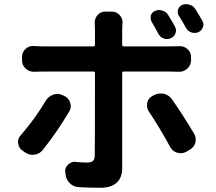

<svg xmlns="http://www.w3.org/2000/svg" viewBox="-20 -845 1040 923"><path d="M952.1 -746.1Q958 -736.3 958 -727.5Q958 -720.7 955.1 -713.9Q949.2 -697.3 933.6 -690.4Q924.8 -686.5 915 -686.5Q907.2 -686.5 899.4 -689.5Q882.8 -695.3 874 -710.9Q856.4 -743.2 839.8 -769.5Q831.1 -783.2 835.9 -798.8Q840.8 -814.5 855.5 -821.3Q865.2 -825.2 875 -825.2Q882.8 -825.2 890.6 -822.3Q909.2 -817.4 918.9 -801.8Q935.5 -775.4 952.1 -746.1ZM821.3 -716.8Q826.2 -707 826.2 -698.2Q826.2 -691.4 823.2 -684.6Q817.4 -668 800.8 -661.1Q792 -657.2 783.2 -657.2Q775.4 -657.2 766.6 -660.2Q750 -666 741.2 -682.6Q723.6 -715.8 709 -740.2Q704.1 -749 704.1 -758.8Q704.1 -764.6 705.1 -770.5Q710 -786.1 725.6 -793Q735.4 -796.9 745.1 -796.9Q752.9 -796.9 760.7 -793.9Q778.3 -789.1 788.1 -773.4Q805.7 -745.1 821.3 -716.8ZM200.2 -361.3Q212.9 -381.8 235.4 -389.6Q245.1 -393.6 254.9 -393.6Q267.6 -393.6 280.3 -387.7L289.1 -383.8Q310.5 -373 317.4 -351.6Q320.3 -342.8 320.3 -335Q320.3 -321.3 312.5 -308.6Q254.9 -210.9 185.5 -124Q169.9 -104.5 145.5 -101.6Q140.6 -100.6 136.7 -100.6Q117.2 -100.6 100.6 -112.3L87.9 -121.1Q69.3 -133.8 67.4 -156.2Q66.4 -159.2 66.4 -162.1Q66.4 -180.7 80.1 -195.3Q147.5 -272.5 200.2 -361.3ZM800.8 -501H574.2Q567.4 -501 567.4 -494.1V-36.1Q567.4 8.8 541 33.2Q514.6 57.6 462.9 57.6Q410.2 57.6 357.4 54.7Q332 52.7 314.5 34.7Q296.9 16.6 294.9 -8.8L293.9 -17.6Q293 -20.5 293 -22.5Q293 -41 307.6 -53.7Q321.3 -67.4 338.9 -67.4Q341.8 -67.4 344.7 -66.4Q377.9 -63.5 399.4 -63.5Q418 -63.5 426.8 -71.3Q435.5 -79.1 435.5 -98.6Q436.5 -135.7 436.5 -494.1Q436.5 -501 429.7 -501H182.6Q163.1 -501 143.6 -500Q142.6 -500 141.6 -500Q119.1 -500 103.5 -515.6Q85.9 -531.2 85.9 -554.7V-572.3Q85.9 -594.7 103.5 -610.4Q118.2 -624 138.7 -624Q140.6 -624 143.6 -624Q165 -622.1 182.6 -622.1H429.7Q436.5 -622.1 436.5 -628.9V-702.1Q436.5 -713.9 435.5 -732.4Q435.5 -734.4 435.5 -737.3Q435.5 -756.8 448.2 -771.5Q462.9 -789.1 485.4 -789.1H518.6Q541 -789.1 555.7 -771.5Q569.3 -756.8 569.3 -737.3Q569.3 -734.4 568.4 -731.4Q567.4 -712.9 567.4 -702.1V-628.9Q567.4 -622.1 574.2 -622.1H799.8Q817.4 -622.1 840.8 -623Q842.8 -623 844.7 -623Q865.2 -623 880.9 -609.4Q898.4 -593.8 898.4 -571.3V-555.7Q898.4 -532.2 880.9 -515.6Q864.3 -500 841.8 -500Q840.8 -500 840.8 -500Q819.3 -501 800.8 -501ZM695.3 -309.6Q686.5 -323.2 686.5 -337.9Q686.5 -343.8 687.5 -350.6Q692.4 -373 712.9 -383.8L720.7 -387.7Q735.4 -395.5 752 -395.5Q758.8 -395.5 766.6 -394.5Q791 -388.7 805.7 -369.1Q859.4 -293 913.1 -202.1Q920.9 -188.5 920.9 -174.8Q920.9 -167 918.9 -158.2Q912.1 -135.7 891.6 -125L875 -115.2Q861.3 -108.4 848.6 -108.4Q839.8 -108.4 831.1 -111.3Q808.6 -118.2 797.9 -138.7Q745.1 -235.4 695.3 -309.6Z"/></svg>

Font: Gen Jyuu Gothic Monospace Bold
Style: Bold
Weight: 700
Designer: [Source Han Sans]
Ryoko NISHIZUKA  (kana & ideographs); Paul D. Hunt (Latin, Greek & Cyrillic); Wenlong ZHANG  (bopomofo
Version: Version 1.002.20150607